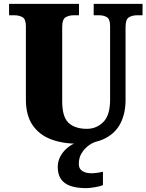

<svg xmlns="http://www.w3.org/2000/svg" viewBox="-20 -734 758 994"><path d="M383 10Q304 10 243.5 -13Q183 -36 148.5 -86.5Q114 -137 114 -219V-598Q114 -635 96.5 -645Q79 -655 54 -655H27V-714H389V-655H362Q337 -655 319.5 -644.5Q302 -634 302 -594V-210Q302 -128 335.5 -97.5Q369 -67 430 -67Q479 -67 514.5 -102Q550 -137 550 -218V-598Q550 -635 533.5 -645Q517 -655 492 -655H465V-714H718V-655H690Q665 -655 647.5 -644.5Q630 -634 630 -594V-216Q630 -149 605 -98Q580 -47 526 -18.5Q472 10 383 10ZM427 240Q352 240 315.5 213.5Q279 187 279 130Q279 99 294.5 72Q310 45 335.5 26Q361 7 389 0H476Q456 6 436 21.5Q416 37 402 60Q388 83 388 115Q388 140 406.5 151.5Q425 163 453 163Q466 163 481 161Q496 159 513 155V224Q498 231 470 235.5Q442 240 427 240Z"/></svg>

Font: Noto Serif Lao SemiCondensed Black
Style: Regular
Weight: 900
Width: 4
Designer: Monotype Design Team
Foundry: Monotype Imaging Inc.
Version: Version 2.003; ttfautohint (v1.8.4.7-5d5b)